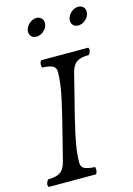

<svg xmlns="http://www.w3.org/2000/svg" viewBox="-154 -890 660 953"><g transform="rotate(-15 175.5 -413.0)"><path d="M-25.4 0H216.8Q224.1 -7.3 224.1 -22Q224.1 -24.9 223.4 -29.3Q222.7 -33.7 222.2 -36.1Q190.4 -37.1 170.9 -45.2Q151.4 -53.2 151.4 -79.6Q151.4 -132.8 168.7 -213.6Q186 -294.4 216.8 -412.1Q233.9 -477.5 241.7 -511.2Q248 -538.6 259.5 -553.7Q271 -568.8 289.3 -575Q307.6 -581.1 335.9 -581.1Q346.2 -594.7 346.2 -607.4Q346.2 -609.9 344.7 -613Q343.3 -616.2 342.8 -617.2H100.6Q93.3 -609.9 93.3 -595.2Q93.3 -592.3 94 -588.1Q94.7 -584 95.2 -581.1Q127 -580.1 146.5 -572.3Q166 -564.5 166 -538.6Q166 -484.9 148.7 -405Q131.3 -325.2 99.6 -202.1Q77.6 -117.7 75.2 -106Q65.9 -66.4 44.4 -51.8Q22.9 -37.1 -19 -37.1Q-23.4 -32.2 -26.6 -25.1Q-29.8 -18.1 -29.8 -11.7Q-29.8 -5.4 -25.4 0ZM109.4 -736.3Q123 -736.3 136.5 -744.1Q149.9 -752 158.2 -764.9Q166.5 -777.8 166.5 -792Q166.5 -806.6 157 -816.4Q147.5 -826.2 131.8 -826.2Q117.7 -826.2 104.2 -818.1Q90.8 -810.1 82.5 -796.9Q74.2 -783.7 74.2 -769.5Q74.2 -754.9 83.7 -745.6Q93.3 -736.3 109.4 -736.3ZM323.7 -736.3Q337.9 -736.3 351.3 -744.1Q364.7 -752 373 -764.9Q381.3 -777.8 381.3 -792Q381.3 -807.1 371.8 -816.7Q362.3 -826.2 346.2 -826.2Q332 -826.2 318.8 -818.1Q305.7 -810.1 297.4 -796.9Q289.1 -783.7 289.1 -769.5Q289.1 -754.9 298.6 -745.6Q308.1 -736.3 323.7 -736.3Z"/></g></svg>

Font: Radley
Style: Italic
Weight: 400
Italic angle: -12°
Designer: Vernon Adams
Foundry: Vernon Adams
Version: Version 1.003; ttfautohint (v1.6)